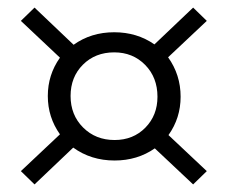

<svg xmlns="http://www.w3.org/2000/svg" viewBox="-20 -486 600 506"><path d="M456 -231Q456 -175 424 -130L525 -35L489 0L388 -95Q342 -63 282 -63Q220 -63 173 -97L71 0L35 -35L138 -132Q106 -177 106 -233Q106 -289 138 -334L35 -431L71 -466L174 -368Q220 -401 281 -401Q341 -401 387 -369L489 -466L525 -431L423 -335Q456 -289 456 -231ZM282 -117Q331 -117 363 -149.5Q395 -182 395 -231Q395 -282 362.5 -315Q330 -348 281 -348Q231 -348 198.5 -315.5Q166 -283 166 -233Q166 -183 199 -150Q232 -117 282 -117Z"/></svg>

Font: EauTest
Style: Italic
Weight: 400
Italic angle: -12°
Designer: Christian Thalmann (Catharsis Fonts)
Version: Version 0.001;PS 000.001;hotconv 1.0.88;makeotf.lib2.5.64775